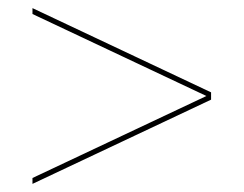

<svg xmlns="http://www.w3.org/2000/svg" viewBox="-20 -624 600 473"><path d="M500 -396.5 60 -604V-589.5L488.5 -387.5L60 -185.5V-171L500 -378.5Z"/></svg>

Font: Bodoni* 16pt
Style: Bold
Weight: 700
Version: Version 2.3